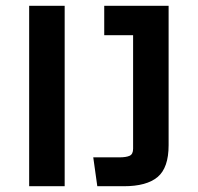

<svg xmlns="http://www.w3.org/2000/svg" viewBox="-20 -645 685 665"><path d="M204 -625V0H81V-625ZM393 -100Q417 -100 429 -105.5Q441 -111 441 -130V-523H341V-625H564V-142Q564 -64 526 -32Q488 0 409 0H317L303 -100Z"/></svg>

Font: Changa Medium
Style: Regular
Weight: 500
Designer: Eduardo Rodriguez Tunni
Foundry: Eduardo Rodriguez Tunni
Version: Version 2.002; ttfautohint (v1.5) -l 8 -r 50 -G 150 -x 14 -H